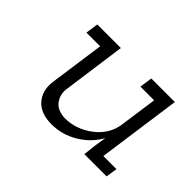

<svg xmlns="http://www.w3.org/2000/svg" viewBox="-84 -541 714 714"><g transform="rotate(45 273.5 -183.5)"><path d="M395 0H512L519 -45H450L496 -375H372L365 -325H437L416 -176Q412 -147 396.5 -122.5Q381 -98 358 -81Q335 -63 307 -53Q279 -43 249 -43Q209 -45 191.5 -68Q174 -91 177 -122L212 -375H88L81 -325H153L122 -104Q117 -54 145.5 -23Q174 8 230 8Q285 8 333 -20.5Q381 -49 408 -97L401 -52Z"/></g></svg>

Font: Josefin Slab Medium
Style: Italic
Weight: 500
Italic angle: -12°
Version: Version 2.000